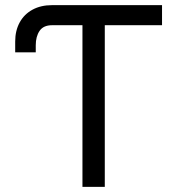

<svg xmlns="http://www.w3.org/2000/svg" viewBox="-20 -727 689 747"><path d="M610.4 -628.9H387.7V0H300.8V-628.9H182.6Q148.9 -628.9 134 -606.9Q119.1 -585 119.1 -550.8V-523.4H39.1V-565.4Q39.1 -607.4 56.4 -639.4Q73.7 -671.4 106.2 -689.2Q138.7 -707 182.6 -707H610.4Z"/></svg>

Font: Pretendard
Style: Regular
Weight: 400
Designer: Base glyphs from Inter by Rasmus Andersson; Hangeul glyphs from Noto Sans CJK(Source Han Sans) by Jang Soo-young and Kan
Foundry: Kil Hyung-jin
Version: Version 1.309